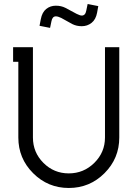

<svg xmlns="http://www.w3.org/2000/svg" viewBox="-20 -913 682 951"><path d="M407.2 -859.9 414.1 -893.1 466.8 -882.8 460.9 -850.1Q454.6 -816.4 433.6 -799.8Q412.6 -783.2 384.8 -783.2Q358.9 -783.2 337.9 -793.9L283.2 -824.2Q267.1 -832 256.8 -832Q239.3 -832 234.9 -808.1L228 -774.9L175.8 -785.2L182.1 -817.9Q188.5 -852.1 208.7 -868.4Q229 -884.8 256.8 -884.8Q283.2 -884.8 304.2 -874L359.9 -844.2Q377 -835.9 384.8 -835.9Q402.8 -835.9 407.2 -859.9ZM44.9 -679.2H143.1V-231.9Q143.1 -158.2 195.1 -106.2Q247.1 -54.2 320.8 -54.2Q394.5 -54.2 447.3 -106.4Q500 -158.7 500 -231.9V-679.2H570.8V-231.9Q570.8 -128.4 497.6 -55.2Q424.3 18.1 320.8 18.1Q217.3 18.1 144 -55.2Q70.8 -128.4 70.8 -231.9V-606.9H44.9Z"/></svg>

Font: Rawengulk
Style: Bold
Weight: 700
Version: Version 0.92